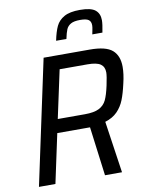

<svg xmlns="http://www.w3.org/2000/svg" viewBox="-98 -978 788 1045"><g transform="rotate(-10 296.5 -455.0)"><path d="M178 -688H433Q522 -688 557.5 -657Q593 -626 593 -565Q593 -525 581 -475Q569 -421 555 -386Q541 -351 515.5 -325Q490 -299 448 -286L490 0H396L361 -271H325H180L122 0H31ZM489 -479Q500 -530 500 -550Q500 -581 479 -596Q458 -611 407 -611H253L196 -346H346Q397 -346 424.5 -360Q452 -374 465 -401Q478 -428 489 -479ZM526 -834Q526 -812 517 -767H461Q462 -773 465.5 -789.5Q469 -806 469 -816Q469 -837 456 -846.5Q443 -856 409 -856Q375 -856 357.5 -846Q340 -836 332.5 -818.5Q325 -801 318 -767H261Q271 -816 285 -845.5Q299 -875 330 -892.5Q361 -910 417 -910Q478 -910 502 -890.5Q526 -871 526 -834Z"/></g></svg>

Font: Saira Semi Condensed
Style: Italic
Weight: 400
Width: 4
Italic angle: -12°
Designer: Hector Gatti with collaboration of the Omnibus-Type team
Foundry: Omnibus-Type
Version: Version 1.001; ttfautohint (v1.8)